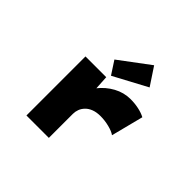

<svg xmlns="http://www.w3.org/2000/svg" viewBox="-188 -1018 1230 1230"><g transform="rotate(45 426.5 -403.0)"><path d="M200 0V-535H388L400 -331L335 -325Q352 -387 391 -437Q430 -487 484 -516.5Q538 -546 598 -546Q636 -546 671.5 -538.5Q707 -531 733 -517L677 -298Q657 -313 617.5 -323Q578 -333 539 -333Q503 -333 477 -323Q451 -313 434.5 -296Q418 -279 410.5 -259Q403 -239 403 -218V0ZM403 -563 345 -652 551 -806 631 -685Z"/></g></svg>

Font: Lexend Zetta Black
Style: Regular
Weight: 900
Designer: Bonnie Shaver-Troup, Thomas Jockin
Foundry: Lexend
Version: Version 1.007